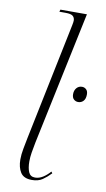

<svg xmlns="http://www.w3.org/2000/svg" viewBox="-88 -803 472 856"><g transform="rotate(10 148.0 -375.0)"><path d="M120 10Q83 10 68.5 -13Q54 -36 54 -71Q54 -94 59 -120.5Q64 -147 69 -172L178 -701Q181 -716 181 -722Q181 -735 172.5 -742.5Q164 -750 139 -750H111L114 -760H234L107 -157Q102 -132 98.5 -110.5Q95 -89 95 -70Q95 -40 103 -21.5Q111 -3 132 -3Q150 -3 167 -13.5Q184 -24 200 -42L205 -35Q187 -16 168 -3Q149 10 120 10ZM263 -368Q252 -368 243.5 -375.5Q235 -383 235 -399Q235 -416 244.5 -427Q254 -438 269 -438Q280 -438 288 -430.5Q296 -423 296 -408Q296 -388 286.5 -378Q277 -368 263 -368Z"/></g></svg>

Font: Noto Serif Display Condensed ExtraLight
Style: Italic
Weight: 200
Width: 3
Italic angle: -12°
Designer: Monotype Design Team
Foundry: Monotype Imaging Inc.
Version: Version 2.009